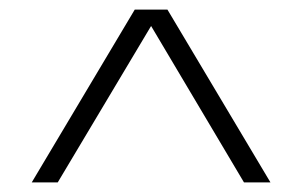

<svg xmlns="http://www.w3.org/2000/svg" viewBox="-20 -747 628 399"><path d="M46 -368 260 -727H328L542 -368H487L294 -693L100 -368Z"/></svg>

Font: Lexend ExtraLight
Style: Regular
Weight: 200
Designer: Bonnie Shaver-Troup, Thomas Jockin
Foundry: Lexend
Version: Version 1.007; ttfautohint (v1.8.3)